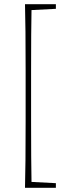

<svg xmlns="http://www.w3.org/2000/svg" viewBox="-20 -735 339 914"><path d="M246 -693 130 -687Q128 -593 128 -398V-158Q128 35 130 131L246 137V159H99Q102 56 102 -158V-398Q102 -610 99 -715H246Z"/></svg>

Font: TypoPRO Source Serif Pro
Style: Regular
Weight: 200
Designer: Frank Grießhammer
Foundry: Adobe Systems Incorporated
Version: Version 1.017;PS (version unavailable);hotconv 1.0.79;makeot